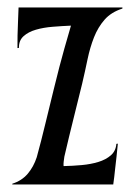

<svg xmlns="http://www.w3.org/2000/svg" viewBox="-20 -490 353 510"><path d="M122.6 -252Q138.7 -317.9 150.9 -360.8Q163.1 -403.8 168.5 -421.9Q145 -420.9 120.4 -418.9Q95.7 -417 75.4 -411.1Q55.2 -405.3 42.5 -393.8Q29.8 -382.3 30.3 -362.8L26.4 -362.3Q26.4 -377 26.6 -395.8Q26.9 -414.6 27.8 -431.2Q28.3 -450.7 29.3 -470.2H305.2V-467.3Q274.9 -457.5 257.6 -437.5Q240.2 -417.5 229.7 -390.9Q219.2 -364.3 212.6 -332.8Q206.1 -301.3 198.2 -267.6Q187 -221.7 175.3 -175Q163.6 -128.4 150.9 -73.7Q149.9 -67.4 149.2 -61Q148.4 -54.7 148.9 -48.8Q172.9 -49.3 197 -51.5Q221.2 -53.7 241.2 -59.8Q261.2 -65.9 274.4 -77.4Q287.6 -88.9 289.1 -107.9L293 -108.4Q291.5 -93.3 289.6 -74.7Q287.6 -56.2 285.6 -39.6Q283.7 -20 280.8 0H12.7V-2Q37.6 -9.8 53.5 -28.3Q69.3 -46.9 77.6 -72.3Q89.4 -115.2 100.6 -161.9Q111.8 -208.5 122.6 -252Z"/></svg>

Font: Smythe
Style: Regular
Weight: 400
Version: Version 1.000